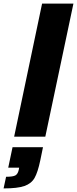

<svg xmlns="http://www.w3.org/2000/svg" viewBox="-82 -763 430 1072"><path d="M-3 0 153 -743H328L171 0ZM23 184 25 173H-36L-12 59H158L143 132Q129 199 111 230.5Q93 262 54.5 275.5Q16 289 -62 289L-48 224Q-9 224 4.5 216Q18 208 23 184Z"/></svg>

Font: Saira Semi Condensed ExtraBold
Style: Italic
Weight: 800
Width: 4
Italic angle: -12°
Designer: Hector Gatti with collaboration of the Omnibus-Type team
Foundry: Omnibus-Type
Version: Version 1.001; ttfautohint (v1.8)